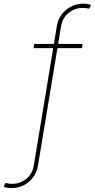

<svg xmlns="http://www.w3.org/2000/svg" viewBox="-133 -774 503 1019"><path d="M305.7 -541 301.8 -518.6H44.9L48.8 -541ZM-71.3 224.1Q-79.6 224.1 -86.7 223.4Q-93.8 222.7 -100.3 221.2Q-106.9 219.7 -113.3 217.3L-104 196.8Q-95.7 199.2 -87.2 200.4Q-78.6 201.7 -68.4 201.7Q-27.3 201.7 5.6 176Q38.6 150.4 46.4 103.5L168.5 -633.8Q174.3 -671.9 195.1 -698.5Q215.8 -725.1 245.4 -739.7Q274.9 -754.4 308.1 -754.4Q320.8 -754.4 330.8 -752.7Q340.8 -751 350.1 -748L339.8 -727.5Q332 -730 324.5 -731Q316.9 -731.9 305.2 -731.9Q265.1 -731.9 231.9 -706.1Q198.7 -680.2 190.9 -633.8L68.8 103.5Q62.5 141.1 41.7 168.2Q21 195.3 -8.3 209.7Q-37.6 224.1 -71.3 224.1Z"/></svg>

Font: Inter 17pt Thin
Style: Italic
Weight: 250
Italic angle: -9.3988°
Version: Version 4.001;git-66647c0bb